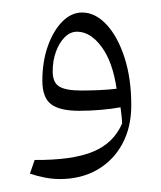

<svg xmlns="http://www.w3.org/2000/svg" viewBox="-20 -915 252 301"><path d="M73.7 -634.3Q62.4 -634.3 50.4 -636.6Q38.4 -639 26.9 -642.7L34.3 -664.2Q93.3 -663.8 125.8 -677.2Q158.3 -690.7 171.4 -721.4Q171.2 -728.2 170.5 -734Q169.8 -739.7 168.9 -746.8Q153.6 -744 137 -742.7Q120.4 -741.3 104 -741.3Q73.5 -741.3 60 -751.7Q46.4 -762 46.4 -788.6Q46.4 -818.5 55 -842.7Q63.6 -866.9 77.7 -881.2Q91.9 -895.4 108.7 -895.4Q129.2 -895.4 146.8 -876.7Q164.4 -857.9 175.1 -825.1Q185.8 -792.3 185.8 -750.1Q185.8 -715.3 171.7 -689.3Q157.5 -663.2 132.2 -648.7Q106.9 -634.3 73.7 -634.3ZM162.8 -775.9Q156.6 -818.3 139.1 -841.8Q121.6 -865.3 100.7 -865.3Q90.3 -865.3 81.6 -856.8Q73 -848.3 67.8 -834.2Q62.6 -820 62.6 -803Q62.6 -785.8 72.7 -779.5Q82.7 -773.1 107.7 -773.1Q120.4 -773.1 135 -773.7Q149.5 -774.3 162.8 -775.9Z"/></svg>

Font: Pinar-FD Regular
Style: FD-Regular
Weight: 400
Designer: Amin Abedi
Version: Version 3.000